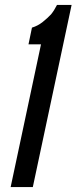

<svg xmlns="http://www.w3.org/2000/svg" viewBox="-20 -755 309 775"><path d="M23 0H112.5L269 -735H210Q199 -713 186 -697Q172 -682 152.2 -666.2Q132.5 -650.5 109 -643.5L95 -576H145.5Z"/></svg>

Font: League Gothic SemiCondensed Italic
Style: Regular
Weight: 400
Width: 4
Designer: The League of Moveable Type
Version: Version 1.600; ttfautohint (v1.8.3)